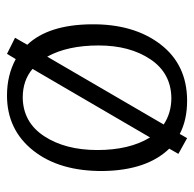

<svg xmlns="http://www.w3.org/2000/svg" viewBox="-23 -517 555 549"><g transform="rotate(-90 254.5 -242.5)"><path d="M241 15Q186 15 146 -6L134 15L89 -10L104 -36Q42 -100 40 -225Q39 -350 98.5 -425Q158 -500 256 -500Q314 -500 360 -475L375 -500L421 -477L401 -442Q458 -382 459.5 -260Q461 -138 402.5 -61.5Q344 15 241 15ZM136 -91 332 -427Q299 -455 250 -455Q179 -454 139.5 -393.5Q100 -333 100 -241.5Q100 -150 136 -91ZM367 -385 173 -52Q206 -30 249 -30Q320 -31 359.5 -90Q399 -149 399 -238Q399 -327 367 -385Z"/></g></svg>

Font: Karma Light
Style: Regular
Weight: 300
Designer: Joana Correia
Foundry: Indian Type Foundry
Version: Version 1.202;PS 1.0;hotconv 1.0.78;makeotf.lib2.5.61930; tt